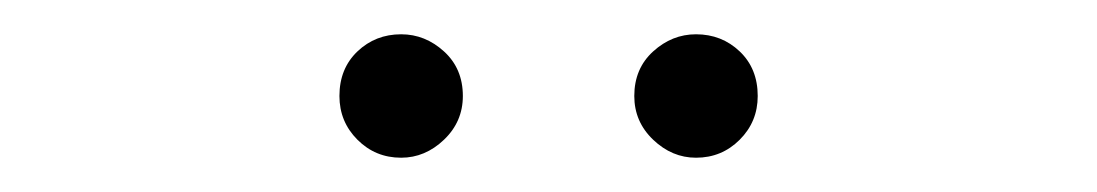

<svg xmlns="http://www.w3.org/2000/svg" viewBox="-20 -726 640 112"><path d="M386 -634Q372 -634 361 -644.5Q350 -655 350 -670Q350 -686 361 -696Q372 -706 386 -706Q401 -706 411.5 -696Q422 -686 422 -670Q422 -655 411.5 -644.5Q401 -634 386 -634ZM214 -634Q199 -634 188.5 -644.5Q178 -655 178 -670Q178 -686 188.5 -696Q199 -706 214 -706Q228 -706 239 -696Q250 -686 250 -670Q250 -655 239 -644.5Q228 -634 214 -634Z"/></svg>

Font: Montserrat Light
Style: Regular
Weight: 300
Designer: Julieta Ulanovsky
Foundry: Julieta Ulanovsky
Version: Version 9.000; ttfautohint (v1.8.4.7-5d5b)